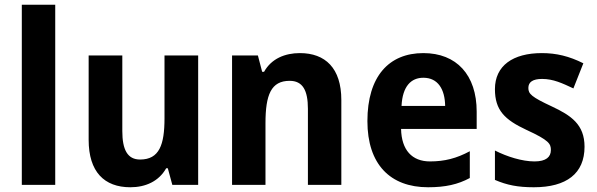

<svg xmlns="http://www.w3.org/2000/svg" viewBox="-20 -780 2519 810"><path d="M213 0V-760H72V0Z M816 -546H674V-281C674 -169 652 -107 571 -107C518 -107 496 -148 496 -227V-546H354V-190C354 -55 420 10 530 10C594 10 650 -15 681 -70H688L707 0H816Z M1245 -556C1183 -556 1125 -533 1094 -477H1086L1068 -546H959V0H1100V-260C1100 -381 1124 -439 1202 -439C1257 -439 1279 -399 1279 -321V0H1420V-358C1420 -493 1352 -556 1245 -556Z M1766 -556C1621 -556 1530 -458 1530 -269C1530 -87 1626 10 1786 10C1859 10 1912 -2 1962 -29V-142C1906 -112 1856 -99 1794 -99C1718 -99 1674 -147 1672 -236H1991V-309C1991 -464 1906 -556 1766 -556ZM1766 -452C1828 -452 1857 -403 1858 -333H1674C1678 -417 1715 -452 1766 -452Z M2446 -161C2446 -255 2389 -293 2308 -331C2222 -371 2209 -384 2209 -409C2209 -434 2228 -447 2267 -447C2314 -447 2352 -429 2399 -407L2441 -513C2381 -543 2327 -556 2266 -556C2144 -556 2068 -503 2068 -404C2068 -315 2109 -275 2201 -232C2297 -188 2304 -173 2304 -147C2304 -118 2284 -99 2235 -99C2183 -99 2119 -119 2068 -145V-21C2119 1 2165 10 2232 10C2370 10 2446 -48 2446 -161Z"/></svg>

Font: Noto Sans Kannada SemiCondensed
Style: Bold
Weight: 700
Width: 4
Designer: Jelle Bosma - Monotype Design Team
Foundry: Monotype Imaging Inc.
Version: Version 2.005